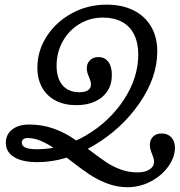

<svg xmlns="http://www.w3.org/2000/svg" viewBox="-20 -602 763 815"><path d="M273.4 75Q234.7 44.4 208.1 26.2Q181.5 8.1 153.2 -4Q125 -16.1 97.6 -16.1Q85.5 -16.1 79 -10.9Q72.6 -5.6 72.6 3.2Q72.6 17.7 88.3 24.6Q104 31.5 137.9 31.5Q244.4 31.5 344 -26.6Q443.5 -84.7 505.2 -177.8Q566.9 -271 566.9 -371Q566.9 -420.2 549.2 -455.6Q531.5 -491.1 497.6 -509.3Q463.7 -527.4 416.9 -527.4Q362.1 -527.4 316.9 -500Q271.8 -472.6 246 -425.8Q220.2 -379 220.2 -323.4Q220.2 -269.4 245.6 -239.9Q271 -210.5 316.9 -210.5Q341.1 -210.5 353.6 -219Q366.1 -227.4 366.1 -243.5Q366.1 -250.8 363.7 -258.9Q361.3 -266.9 358.1 -275Q354 -283.1 351.2 -292.7Q348.4 -302.4 348.4 -312.1Q348.4 -333.1 362.1 -346.4Q375.8 -359.7 397.6 -359.7Q425 -359.7 439.9 -339.5Q454.8 -319.4 454.8 -283.1Q454.8 -244.4 436.3 -215.7Q417.7 -187.1 383.9 -171.4Q350 -155.6 304 -155.6Q253.2 -155.6 216.1 -175Q179 -194.4 158.9 -230.2Q138.7 -266.1 138.7 -314.5Q138.7 -386.3 178.2 -447.6Q217.7 -508.9 285.1 -545.6Q352.4 -582.3 432.3 -582.3Q497.6 -582.3 546 -558.5Q594.4 -534.7 621 -489.9Q647.6 -445.2 647.6 -383.9Q647.6 -273.4 571.8 -163.7Q496 -54 377 16.1Q258.1 86.3 138.7 86.3Q75 86.3 39.9 64.9Q4.8 43.5 4.8 4Q4.8 -31.5 31.9 -52.4Q58.9 -73.4 103.2 -73.4Q156.5 -73.4 201.6 -58.1Q246.8 -42.7 281.9 -20.2Q316.9 2.4 363.7 37.9Q404 68.5 431.9 87.1Q459.7 105.6 493.1 117.7Q526.6 129.8 563.7 129.8Q596 129.8 614.9 117.3Q633.9 104.8 633.9 83.9Q633.9 77.4 631.5 69Q629 60.5 625.8 52.4Q621.8 43.5 619 33.1Q616.1 22.6 616.1 12.9Q616.1 -8.9 629.8 -22.2Q643.5 -35.5 666.1 -35.5Q691.9 -35.5 707.3 -19Q722.6 -2.4 722.6 25Q722.6 64.5 695.2 103.6Q667.7 142.7 621 167.7Q574.2 192.7 521 192.7Q475.8 192.7 433.5 176.2Q391.1 159.7 356.5 136.3Q321.8 112.9 273.4 75Z"/></svg>

Font: Playfair Micro SmCond SmLight
Style: Italic
Weight: 360
Width: 4
Italic angle: -15.6°
Designer: Claus Eggers Sørensen
Foundry: Claus Eggers Sørensen
Version: Version 2.203;Glyphs 3.3 (3326)